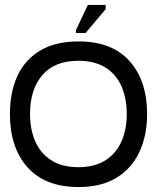

<svg xmlns="http://www.w3.org/2000/svg" viewBox="-20 -740 648 774"><path d="M297 14Q162 14 91 -65.5Q20 -145 20 -280Q20 -369 50.5 -434.5Q81 -500 142.5 -536.5Q204 -573 297 -573Q432 -573 502.5 -493.5Q573 -414 573 -280Q573 -193 541.5 -126.5Q510 -60 449 -23Q388 14 297 14ZM296 -66Q361 -66 404.5 -93.5Q448 -121 469.5 -169.5Q491 -218 491 -280Q491 -343 470 -391.5Q449 -440 405.5 -467.5Q362 -495 296 -495Q200 -495 150.5 -437Q101 -379 101 -280Q101 -219 122 -170.5Q143 -122 186.5 -94Q230 -66 296 -66ZM325 -607H286V-618L334 -720H406V-703Z"/></svg>

Font: Darker Grotesque SemiBold
Style: Regular
Weight: 600
Designer: Gabriel Lam
Foundry: TypeRant
Version: Version 1.000;gftools[0.9.28]